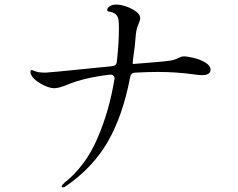

<svg xmlns="http://www.w3.org/2000/svg" viewBox="-20 -789 1040 838"><path d="M899 -485Q899 -461 861 -461Q849 -461 821 -465Q748 -475 669 -475Q626 -475 570 -472Q551 -471 548 -452Q516 -284 450.5 -170.5Q385 -57 267 24Q260 29 254 29Q249 29 249 25Q249 20 261 9Q353 -64 405 -184.5Q457 -305 479 -441L480 -447Q480 -455 474.5 -459.5Q469 -464 459 -463Q346 -450 273 -419Q237 -404 217 -404Q193 -404 160 -422.5Q127 -441 116 -462Q113 -468 113 -474Q113 -483 118 -483Q121 -483 125.5 -481Q130 -479 136 -477Q151 -472 179 -472Q192 -472 368 -490L469 -500Q489 -502 490 -521Q499 -599 499 -666Q499 -691 497 -704Q495 -717 485 -726.5Q475 -736 453 -739Q448 -740 448 -745Q448 -754 458.5 -761.5Q469 -769 488 -769Q507 -769 531.5 -760.5Q556 -752 574 -738.5Q592 -725 592 -710Q592 -701 585 -685Q576 -667 573 -639Q569 -585 561 -533Q558 -510 560 -510H564L615 -514Q653 -517 691 -520.5Q729 -524 742 -529Q751 -532 761 -537Q773 -543 781 -543Q798 -543 826.5 -536Q855 -529 877 -515.5Q899 -502 899 -485Z"/></svg>

Font: Shippori Mincho B1
Style: Regular
Weight: 400
Designer: FONTDASU
Foundry: FONTDASU / Google Inc. / but / Adobe
Version: Version 3.110; ttfautohint (v1.8.3)